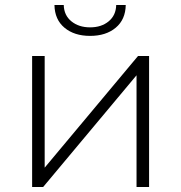

<svg xmlns="http://www.w3.org/2000/svg" viewBox="-20 -745 722 765"><path d="M108 -522H158V-77L530 -522H574V0H524V-445L152 0H108ZM197 -725H234Q235 -684 264.5 -660Q294 -636 339 -636Q384 -636 413 -660Q442 -684 443 -725H481Q480 -667 441 -634.5Q402 -602 339 -602Q276 -602 237 -634.5Q198 -667 197 -725Z"/></svg>

Font: Goldbeck Next Light
Style: Regular
Weight: 300
Designer: Julieta Ulanovsky
Foundry: Julieta Ulanovsky
Version: Version 7.200